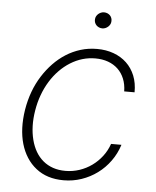

<svg xmlns="http://www.w3.org/2000/svg" viewBox="-52 -754 658 811"><g transform="rotate(5 277.0 -349.0)"><path d="M59.7 -271Q73.2 -353.3 113.3 -416.2Q132.5 -446.4 156.6 -471.6Q180.8 -496.8 209.5 -515.1Q238.3 -533.4 271.3 -543.5Q304.3 -553.6 340.9 -553.6Q379.3 -553.6 411.2 -541.9Q443.2 -530.2 466.3 -508.3Q489.3 -486.5 502 -455.3Q514.6 -424 514.2 -384.9H470.2Q469.8 -414.8 460 -438.6Q450.3 -462.4 432.9 -478.9Q415.5 -495.4 391.2 -504.3Q366.8 -513.1 337 -513.1Q281.2 -513.1 231.5 -482.2Q207 -467 185.9 -445.3Q164.8 -423.7 148.1 -396.7Q131.4 -369.7 119.9 -338.2Q108.3 -306.8 102.6 -271.7Q96.9 -236.9 97.8 -206Q98.7 -175.1 105.8 -147.4Q112.9 -119.7 125.7 -97.8Q138.5 -76 157 -60.5Q175.4 -45.1 199.2 -36.9Q223 -28.8 251.8 -28.8Q282.7 -28.8 311.3 -38.4Q339.8 -47.9 363.8 -65.2Q387.8 -82.4 406.1 -106.4Q424.4 -130.3 434.3 -159.1H478.3Q466.3 -121.1 443.5 -89.7Q420.8 -58.2 390.4 -35.9Q360.1 -13.5 323.7 -1.1Q287.3 11.4 247.5 11.4Q176.8 11.4 130.3 -25.6Q106.9 -44 90.6 -69.6Q74.2 -95.2 65.2 -126.4Q56.1 -157.7 54.7 -194.1Q53.3 -230.5 59.7 -271ZM320.7 -677.9Q321 -684.3 324 -690.2Q327.1 -696 332 -700.5Q337 -704.9 343.4 -707.6Q349.8 -710.2 356.5 -710.2Q364.3 -710.2 370.9 -707.4Q377.5 -704.5 382.1 -699.8Q386.7 -695 389 -688.4Q391.3 -681.8 390.6 -674.4Q390.3 -668 387.3 -662.1Q384.2 -656.2 379.3 -651.8Q374.3 -647.4 368.1 -644.7Q361.9 -642 354.8 -642Q347.3 -642 340.7 -644.9Q334.2 -647.7 329.5 -652.5Q324.9 -657.3 322.4 -663.9Q320 -670.5 320.7 -677.9Z"/></g></svg>

Font: Inter P Extra Light
Style: Italic
Weight: 200
Italic angle: 9.39999°
Designer: Rasmus Andersson
Foundry: rsms
Version: Version 3.018;git-588b23468